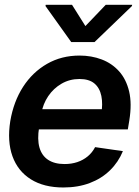

<svg xmlns="http://www.w3.org/2000/svg" viewBox="-20 -790 595 820"><path d="M250.5 10.7Q167.5 10.7 111.8 -24.2Q56.2 -59.1 33.2 -122.8Q10.3 -186.5 23.9 -272.9Q38.1 -356.4 78.6 -419.2Q119.1 -481.9 180.9 -517.3Q242.7 -552.7 319.8 -552.7Q370.6 -552.7 414.3 -536.1Q458 -519.5 488.5 -485.6Q519 -451.7 531.5 -399.4Q543.9 -347.2 532.2 -275.4L525.9 -237.3H78.1L92.8 -323.7H476.6L412.1 -300.3Q419.9 -346.2 412.8 -380.4Q405.8 -414.6 383.1 -433.6Q360.4 -452.6 319.3 -452.6Q277.3 -452.6 242.9 -432.6Q208.5 -412.6 186 -379.4Q163.6 -346.2 156.7 -305.7L147 -245.6Q138.7 -195.3 148.4 -160.4Q158.2 -125.5 185.5 -107.4Q212.9 -89.4 255.9 -89.4Q285.2 -89.4 310.1 -97.7Q335 -106 354.5 -122.1Q374 -138.2 386.2 -161.6L504.9 -144.5Q485.4 -97.2 449.5 -62.3Q413.6 -27.3 363.3 -8.3Q313 10.7 250.5 10.7ZM287.6 -769.5 344.7 -678.7 431.6 -769.5H544.4L543.5 -764.2L383.8 -610.4H284.2L174.3 -764.2L175.3 -769.5Z"/></svg>

Font: Inter Tight SemiBold
Style: Italic
Weight: 600
Italic angle: -9.39999°
Designer: Rasmus Andersson
Foundry: rsms
Version: Version 3.004